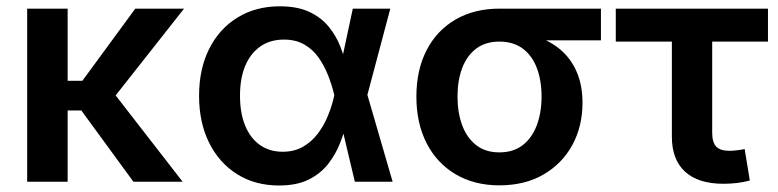

<svg xmlns="http://www.w3.org/2000/svg" viewBox="-20 -568 2430 600"><path d="M191.4 -541V0H64.9V-541ZM555.2 -541 304.2 -222.7H156.7L155.8 -315.4H237.3L402.8 -541ZM397 0 231 -227.1 320.8 -296.4 550.8 0Z M852.1 11.7Q777.3 11.7 720.9 -23.7Q664.6 -59.1 633.3 -122.3Q602.1 -185.5 602.1 -268.6Q602.1 -352.1 633.5 -415Q665 -478 722.2 -513.2Q779.3 -548.3 854.5 -548.3Q909.2 -548.3 946.3 -531Q983.4 -513.7 1006.8 -485.1Q1030.3 -456.5 1043.5 -422.6Q1056.6 -388.7 1063.5 -356H1103.5L1127.4 -273.9L1207 0H1088.9L1024.4 -272Q1017.1 -302.7 1005.1 -333Q993.2 -363.3 975.1 -388.7Q957 -414.1 930.4 -429.2Q903.8 -444.3 867.2 -444.3Q824.7 -444.3 793.9 -423.1Q763.2 -401.9 746.6 -362.8Q730 -323.7 730 -269Q730 -214.8 746.1 -175.5Q762.2 -136.2 792.2 -115Q822.3 -93.8 863.3 -93.8Q899.9 -93.8 927.2 -109.6Q954.6 -125.5 973.9 -151.4Q993.2 -177.2 1005.6 -208.3Q1018.1 -239.3 1024.4 -269L1082.5 -541H1199.7L1127.4 -269L1103 -189.5H1064.5Q1056.6 -156.7 1043 -121.6Q1029.3 -86.4 1005.9 -56.2Q982.4 -25.9 945.1 -7.1Q907.7 11.7 852.1 11.7Z M1540.5 11.2Q1461.9 11.2 1403.3 -23.7Q1344.7 -58.6 1313 -120.8Q1281.2 -183.1 1281.2 -266.1Q1281.2 -349.1 1313 -410.9Q1344.7 -472.7 1403.3 -506.8Q1461.9 -541 1540.5 -541H1857.9V-441.9H1624.5L1540.5 -438Q1497.1 -438 1468 -416Q1439 -394 1424.3 -355.2Q1409.7 -316.4 1409.7 -266.1Q1409.7 -216.3 1424.3 -176.8Q1439 -137.2 1468 -114.5Q1497.1 -91.8 1540.5 -91.8Q1584.5 -91.8 1613.8 -114.7Q1643.1 -137.7 1657.7 -177.2Q1672.4 -216.8 1672.4 -266.1Q1672.4 -316.4 1657.7 -355.2Q1643.1 -394 1613.8 -416Q1584.5 -438 1540.5 -438V-471.7Q1597.7 -471.7 1645.3 -457.8Q1692.9 -443.8 1727.5 -416Q1762.2 -388.2 1781.2 -345.7Q1800.3 -303.2 1800.3 -246.6Q1800.3 -173.3 1768.6 -115Q1736.8 -56.6 1678.5 -22.7Q1620.1 11.2 1540.5 11.2Z M2240.7 6.3Q2162.1 6.3 2120.8 -31.5Q2079.6 -69.3 2079.6 -140.6V-438H1904.3V-541H2379.9V-438H2205.6V-152.8Q2205.6 -123.5 2218 -110.1Q2230.5 -96.7 2259.8 -96.7Q2269 -96.7 2283.2 -98.4Q2297.4 -100.1 2307.1 -102.1L2323.2 -3.9Q2303.7 1.5 2282.5 3.9Q2261.2 6.3 2240.7 6.3Z"/></svg>

Font: Inter 17pt SemiBold
Style: Regular
Weight: 600
Version: Version 4.001;git-66647c0bb